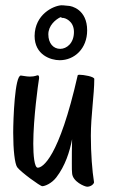

<svg xmlns="http://www.w3.org/2000/svg" viewBox="-20 -693 427 727"><path d="M336 -3C329 -47 324 -112 324 -179C324 -255 337 -335 337 -394C337 -403 297 -410 280 -410C277 -410 274 -409 274 -407C203 -94 141 -58 123 -58C110 -58 106 -106 106 -149C106 -244 125 -379 127 -390C128 -394 128 -397 128 -400C128 -405 126 -408 123 -408C119 -408 113 -403 93 -403C79 -403 64 -407 59 -407C36 -407 30 -242 30 -190C30 -125 36 -73 45 -60C58 -42 132 12 140 12C150 12 175 2 193 -21C227 -65 244 -119 253 -166C252 -134 252 -100 252 -74C252 -57 252 -44 253 -37C255 -5 301 14 310 14C325 14 336 3 336 -3ZM212 -673C182 -671 112 -639 111 -557C111 -485 172 -465 206 -465C262 -465 310 -509 310 -578C310 -657 251 -671 238 -671C231 -671 225 -673 212 -673ZM163 -563C163 -596 190 -619 209 -628C210 -628 211 -627 212 -627C215 -625 215 -625 221 -625C223 -625 260 -616 260 -572C260 -529 232 -508 208 -508C182 -508 163 -529 163 -563Z"/></svg>

Font: Oregano
Style: Regular
Weight: 400
Designer: Astigmatic (AOETI)
Foundry: Astigmatic (AOETI)
Version: Version 1.000